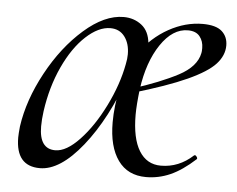

<svg xmlns="http://www.w3.org/2000/svg" viewBox="-39 -443 618 501"><g transform="rotate(5 270.5 -193.0)"><path d="M19 -62Q19 -71 21 -91Q31 -161 70 -233Q109 -305 162.5 -352Q216 -399 266 -399Q293 -399 313 -383.5Q333 -368 336 -336L318 -301Q302 -272 291 -246Q251 -132 193 -59.5Q135 13 82 13Q19 13 19 -62ZM282 -277Q285 -291 285 -303Q285 -331 271.5 -349Q258 -367 234 -367Q203 -367 170 -336.5Q137 -306 112.5 -253Q88 -200 79 -136Q76 -114 76 -96Q76 -37 118 -37Q147 -37 181.5 -73.5Q216 -110 244 -166.5Q272 -223 282 -277ZM261 -123Q261 -165 271 -211L307 -305Q341 -351 384.5 -375Q428 -399 473 -399Q508 -399 523.5 -385Q539 -371 539 -348Q539 -322 518.5 -299.5Q498 -277 446.5 -253.5Q395 -230 303 -203L304 -215Q376 -238 422.5 -262.5Q469 -287 476 -323Q477 -327 477 -336Q477 -354 467 -366.5Q457 -379 436 -379Q396 -379 365 -333Q334 -287 324 -215Q319 -173 319 -148Q319 -86 339 -53.5Q359 -21 396 -21Q443 -21 480 -55L482 -56Q485 -56 487.5 -52Q490 -48 488 -46Q454 -15 423.5 -1.5Q393 12 360 12Q312 12 286.5 -23.5Q261 -59 261 -123Z"/></g></svg>

Font: Cormorant Infant
Style: Italic
Weight: 400
Italic angle: -10°
Designer: Christian Thalmann (Catharsis Fonts)
Foundry: Catharsis Fonts
Version: Version 4.000